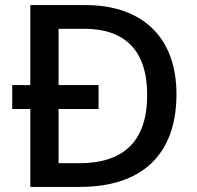

<svg xmlns="http://www.w3.org/2000/svg" viewBox="-20 -734 773 754"><path d="M316 -714H99V-400H28V-306H99V0H294C533 0 673 -123 673 -364C673 -593 533 -714 316 -714ZM310 -621C467 -621 558 -540 558 -361C558 -183 469 -93 291 -93H210V-306H367V-400H210V-621Z"/></svg>

Font: Noto Sans Balinese Medium
Style: Regular
Weight: 500
Designer: Aditya Bayu, David Williams
Foundry: David Williams
Version: Version 2.005